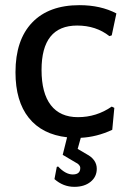

<svg xmlns="http://www.w3.org/2000/svg" viewBox="-20 -527 498 744"><path d="M282 -73Q354 -73 413 -114L423 -109L415 -24Q355 4 293 7L281 50L315 70Q355 91 355 127Q355 158 331 177.5Q307 197 268 197Q225 197 191 167L200 120L205 118Q234 149 262 149Q291 149 291 124Q291 111 272 102L223 73L240 5Q143 -6 91.5 -70.5Q40 -135 40 -247Q40 -372 104.5 -439.5Q169 -507 288 -507Q370 -507 431 -475L413 -390L404 -387Q352 -428 279 -428Q141 -428 141 -256Q141 -166 177 -119.5Q213 -73 282 -73Z"/></svg>

Font: Alegreya Sans SC Medium
Style: Regular
Weight: 500
Designer: Juan Pablo del Peral
Foundry: Huerta Tipografica
Version: Version 2.001;PS 002.001;hotconv 1.0.88;makeotf.lib2.5.64775